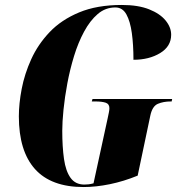

<svg xmlns="http://www.w3.org/2000/svg" viewBox="-20 -744 731 774"><path d="M317 10Q186 10 121 -62.5Q56 -135 56 -275Q56 -326 67.5 -386Q79 -446 106 -505.5Q133 -565 180 -614.5Q227 -664 299 -694Q371 -724 471 -724Q537 -724 581 -706.5Q625 -689 647.5 -661.5Q670 -634 670 -604Q670 -557 625.5 -530Q581 -503 518 -503Q518 -563 511.5 -610.5Q505 -658 489.5 -686Q474 -714 445 -714Q405 -714 374 -687.5Q343 -661 319 -616.5Q295 -572 278.5 -518Q262 -464 251.5 -408Q241 -352 236 -302Q231 -252 231 -217Q231 -152 238 -103Q245 -54 264.5 -27Q284 0 320 0Q329 0 337.5 -1Q346 -2 357 -5L414 -267Q417 -281 419 -291Q421 -301 421 -308Q421 -325 406 -330Q391 -335 364 -335H350L353 -345H674L672 -335H668Q639 -335 616.5 -325.5Q594 -316 586 -278L535 -36Q479 -13 423 -1.5Q367 10 317 10Z"/></svg>

Font: Noto Serif Display ExtraCondensed Black
Style: Italic
Weight: 900
Width: 2
Italic angle: -12°
Designer: Monotype Design Team
Foundry: Monotype Imaging Inc.
Version: Version 2.009